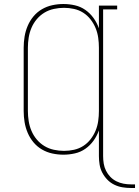

<svg xmlns="http://www.w3.org/2000/svg" viewBox="-20 -763 693 957"><path d="M653 174H633Q611 174 590 170.5Q569 167 549.5 157.5Q530 148 515 132.5Q500 117 490 98Q480 79 476.5 57.5Q473 36 473 15V-113Q463 -85 446 -61.5Q429 -38 405.5 -21.5Q382 -5 353.5 1.5Q325 8 296 8Q268 8 240.5 2Q213 -4 189 -18Q165 -32 147 -53.5Q129 -75 118 -101Q107 -127 102.5 -154.5Q98 -182 98 -210V-525Q98 -553 102.5 -580.5Q107 -608 118 -634Q129 -660 147 -681.5Q165 -703 189 -717Q213 -731 240.5 -737Q268 -743 296 -743Q325 -743 353.5 -736.5Q382 -730 405.5 -713.5Q429 -697 446 -673.5Q463 -650 473 -622V-735H564V-716H494V15Q494 34 497 52.5Q500 71 508.5 88Q517 105 530 118.5Q543 132 560 140.5Q577 149 595.5 152.5Q614 156 633 156H653ZM299 -11Q324 -11 349 -16.5Q374 -22 395 -35.5Q416 -49 431.5 -69Q447 -89 456.5 -112Q466 -135 469.5 -160Q473 -185 473 -210V-525Q473 -550 469.5 -575Q466 -600 456.5 -623Q447 -646 431.5 -666Q416 -686 395 -699.5Q374 -713 349 -718.5Q324 -724 299 -724Q274 -724 248.5 -718.5Q223 -713 201.5 -700Q180 -687 163.5 -667.5Q147 -648 137 -624.5Q127 -601 123 -575.5Q119 -550 119 -525V-210Q119 -185 123 -159.5Q127 -134 137 -110.5Q147 -87 163.5 -67.5Q180 -48 201.5 -35Q223 -22 248.5 -16.5Q274 -11 299 -11Z"/></svg>

Font: Iosevka Etoile Thin
Style: Regular
Weight: 100
Designer: Belleve Invis
Foundry: Belleve Invis
Version: Version 22.1.2; ttfautohint (v1.8.4)